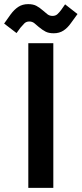

<svg xmlns="http://www.w3.org/2000/svg" viewBox="-80 -909 395 929"><path d="M57 0V-700H178V0ZM0 -749 -60 -795 -28 -840Q-11 -863 9 -876Q29 -889 56 -889Q80 -889 95.5 -881Q111 -873 128 -858Q139 -848 149.5 -840Q160 -832 174 -832Q189 -832 198.5 -841Q208 -850 216 -861L235 -888L295 -841L263 -797Q247 -774 227 -761Q207 -748 180 -748Q156 -748 140.5 -756Q125 -764 107 -779Q97 -788 86.5 -796.5Q76 -805 62 -805Q47 -805 37.5 -795.5Q28 -786 19 -775Z"/></svg>

Font: Space Grotesk Frontify SemiBold
Style: Regular
Weight: 600
Designer: Florian Karsten
Version: Version 2.000